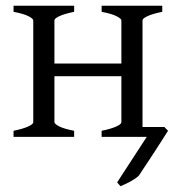

<svg xmlns="http://www.w3.org/2000/svg" viewBox="-20 -474 616 665"><path d="M26.9 0V-21Q60.1 -27.8 77.6 -35.9Q95.2 -43.9 95.2 -50.8V-403.3Q95.2 -409.2 78.9 -417.7Q62.5 -426.3 26.9 -433.1V-454.1H236.8V-433.1Q203.6 -426.3 186 -418.2Q168.5 -410.2 168.5 -403.3V-253.9H400.4V-403.3Q400.4 -409.2 384 -417.7Q367.7 -426.3 332 -433.1V-454.1H542V-433.1Q508.8 -426.3 491.2 -418.2Q473.6 -410.2 473.6 -403.3V-34.2H549.3L562 -21Q559.6 -17.6 552.7 -6.6Q545.9 4.4 536.1 19.5Q526.4 34.7 515.1 52Q503.9 69.3 493.4 85.2Q482.9 101.1 474.1 114.3Q465.3 127.4 460.9 134.3Q455.1 140.1 446.8 145.5Q438.5 150.9 429.7 155.8Q420.9 160.6 412.4 164.3Q403.8 168 397.5 170.9Q394 167.5 391.8 164.8Q389.6 162.1 385.7 157.7L488.3 0H332V-21Q365.2 -27.8 382.8 -35.9Q400.4 -43.9 400.4 -50.8V-210H168.5V-50.8Q168.5 -44.9 184.8 -36.4Q201.2 -27.8 236.8 -21V0Z"/></svg>

Font: Gentium Plus CyrE
Style: Regular
Weight: 400
Designer: J. Victor Gaultney, Annie Olsen, Iska Routamaa, Becca Hirsbrunner
Foundry: SIL International
Version: Version 5.000